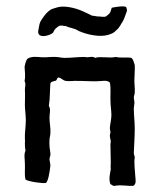

<svg xmlns="http://www.w3.org/2000/svg" viewBox="-20 -608 511 617"><path d="M409 -11C418 -18 416 -27 415 -39C414 -59 410 -84 413 -102C413 -107 410 -111 410 -116C411 -143 413 -169 413 -195C413 -217 410 -238 410 -260C410 -265 412 -272 412 -277C412 -284 410 -290 410 -296C411 -302 413 -306 413 -312C414 -327 411 -341 412 -356C412 -370 414 -384 413 -399C410 -407 409 -417 402 -422C387 -425 368 -421 352 -425C332 -420 301 -428 286 -422C277 -428 268 -424 260 -424C257 -424 254 -425 251 -425C230 -425 209 -422 188 -422C178 -422 168 -425 158 -425C144 -426 130 -423 115 -424C99 -425 81 -428 68 -419C63 -413 61 -403 59 -394C60 -380 62 -360 59 -347C64 -339 60 -329 60 -320C61 -303 60 -286 60 -271C60 -255 63 -238 63 -222C63 -201 59 -180 60 -161C61 -155 60 -152 60 -150C60 -141 60 -133 62 -124C56 -111 60 -96 60 -82C61 -65 58 -47 62 -31C72 -24 119 -18 127 -20C134 -22 140 -55 142 -77L139 -96C139 -103 143 -107 142 -115C140 -128 138 -142 139 -157C139 -165 142 -173 142 -181C143 -197 139 -213 139 -230C139 -244 144 -257 137 -268C141 -291 140 -319 142 -340C144 -346 151 -346 156 -348C165 -348 161 -359 169 -359C177 -357 182 -350 191 -348C202 -346 220 -349 229 -348H237C257 -348 276 -346 294 -347C308 -347 322 -352 333 -343C337 -323 334 -303 335 -284C335 -268 338 -253 338 -238C338 -224 334 -211 333 -197C333 -193 334 -189 335 -184C335 -180 333 -176 333 -172C333 -165 336 -159 336 -153C336 -148 334 -143 335 -138C335 -120 336 -102 336 -85C336 -78 335 -71 336 -64C333 -48 329 -31 335 -16C340 -15 342 -9 350 -11C372 -15 391 -9 409 -11ZM248 -571C220 -584 184 -591 163 -584C149 -579 146 -581 135 -571C126 -564 117 -550 110 -539C106 -531 105 -518 103 -509C98 -479 151 -496 152 -506C156 -515 160 -518 169 -524C176 -528 173 -524 180 -526C180 -526 190 -523 190 -525C205 -517 217 -519 234 -508C262 -496 301 -488 328 -496C342 -501 344 -501 355 -512C364 -519 368 -530 375 -540C380 -549 384 -563 388 -573C387 -580 389 -576 386 -584C383 -592 342 -584 339 -583L336 -573C334 -566 330 -562 320 -555C313 -552 300 -556 294 -555C293 -555 275 -558 275 -558C260 -566 264 -563 248 -571Z"/></svg>

Font: FuturaRener
Style: Regular
Weight: 400
Designer: BSozoo
Foundry: BSozoo
Version: Version 1.0